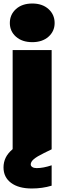

<svg xmlns="http://www.w3.org/2000/svg" viewBox="-22 -849 364 1093"><path d="M34 -718Q34 -766 69 -797.5Q104 -829 162 -829Q219 -829 254 -797.5Q289 -766 289 -718Q289 -671 254 -640Q219 -609 162 -609Q104 -609 69 -640Q34 -671 34 -718ZM50 -564H272V1L229 22Q188 42 170.5 57Q153 72 153 87Q153 96 162 102Q171 108 187 108Q224 108 272 92V208Q219 224 159 224Q84 224 41 192Q-2 160 -2 104Q-2 75 10 49.5Q22 24 50 0Z"/></svg>

Font: Poppins Black A&M
Style: Regular
Weight: 900
Designer: Ninad Kale (Devanagari), Jonny Pinhorn (Latin)
Foundry: Indian Type Foundry
Version: 4.004